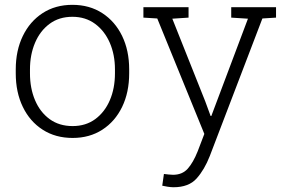

<svg xmlns="http://www.w3.org/2000/svg" viewBox="-20 -558 1171 791"><path d="M279.3 10.3Q208.5 10.3 155.8 -23.7Q103 -57.6 74 -117.7Q44.9 -177.7 44.9 -255.9V-272Q44.9 -349.6 74 -409.7Q103 -469.7 155.5 -503.9Q208 -538.1 278.3 -538.1Q348.6 -538.1 401.4 -503.9Q454.1 -469.7 483.2 -409.7Q512.2 -349.6 512.2 -272V-255.9Q512.2 -177.7 483.2 -117.7Q454.1 -57.6 401.6 -23.7Q349.1 10.3 279.3 10.3ZM279.3 -38.6Q333.5 -38.6 372.6 -67.4Q411.6 -96.2 432.6 -145.3Q453.6 -194.3 453.6 -255.9V-272Q453.6 -332.5 432.4 -381.6Q411.1 -430.7 371.8 -459.7Q332.5 -488.8 278.3 -488.8Q223.1 -488.8 184.1 -459.7Q145 -430.7 124.3 -381.6Q103.5 -332.5 103.5 -272V-255.9Q103.5 -194.3 124.3 -145.3Q145 -96.2 184.3 -67.4Q223.6 -38.6 279.3 -38.6ZM694.8 213.4Q684.6 213.4 670.2 211.2Q655.8 209 648.4 207L655.3 158.7Q662.1 159.7 674.6 160.9Q687 162.1 692.9 162.1Q731 162.1 753.4 137Q775.9 111.8 794.4 65.4L821.8 -6.3L627.9 -481.9L570.8 -485.4V-528.3H756.8V-485.4L689.9 -481L825.7 -140.1L847.7 -80.1H850.6L1001.5 -481L932.6 -485.4V-528.3H1117.2V-485.4L1061 -481.9L844.2 85Q822.3 141.1 790 177.2Q757.8 213.4 694.8 213.4Z"/></svg>

Font: Roboto Slab Light
Style: Regular
Weight: 300
Designer: Google
Version: Version 2.000; ttfautohint (v1.8.1.43-b0c9)